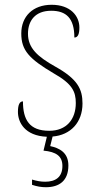

<svg xmlns="http://www.w3.org/2000/svg" viewBox="-20 -562 412 803"><path d="M172 221C228 221 266 194 266 130C266 75 227 57 190 49L200 9C275 3 325 -50 325 -129C325 -189 305 -231 212 -283C137 -325 97 -361 97 -421C97 -475 127 -517 194 -517C257 -517 291 -486 291 -405C306 -405 312 -420 312 -447C312 -495 275 -542 196 -542C117 -542 69 -493 69 -422C69 -351 102 -316 205 -255C283 -211 297 -178 297 -131C297 -63 258 -15 186 -15C103 -15 76 -61 76 -138C62 -138 55 -124 55 -94C55 -51 83 6 176 10L162 68C215 73 241 91 241 132C241 179 212 198 169 198C150 198 135 195 114 189V211C135 218 153 221 172 221Z"/></svg>

Font: Noto Serif Armenian SemiCondensed Thin
Style: Regular
Weight: 100
Width: 4
Designer: Monotype Design Team
Foundry: Monotype Imaging Inc.
Version: Version 2.008